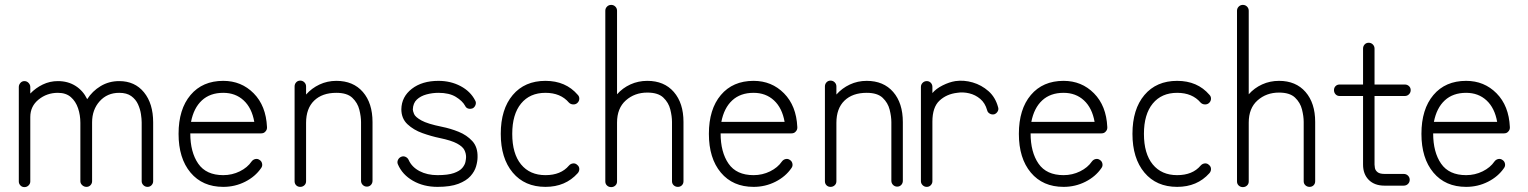

<svg xmlns="http://www.w3.org/2000/svg" viewBox="-20 -752 6257 786"><path d="M80 14Q70 14 63.5 7Q57 0 57 -9V-396Q57 -405 63.5 -412.5Q70 -420 80 -420Q90 -420 97 -412.5Q104 -405 104 -396V-369Q126 -392 155 -406Q184 -420 217 -420Q258 -420 289 -400.5Q320 -381 337 -346Q358 -379 392 -399.5Q426 -420 468 -420Q532 -420 569.5 -374Q607 -328 607 -251V-10Q607 -1 600.5 6Q594 13 584 13Q574 13 567 6Q560 -1 560 -10V-251Q560 -265 557 -285Q554 -305 545 -325Q536 -345 517.5 -358.5Q499 -372 468 -372Q419 -372 388 -337.5Q357 -303 357 -251V-10Q357 -1 350.5 6Q344 13 334 13Q324 13 316.5 6Q309 -1 309 -10V-249Q309 -281 299.5 -309Q290 -337 270 -354.5Q250 -372 217 -372Q172 -372 138 -344.5Q104 -317 104 -273V-9Q104 0 97 7Q90 14 80 14Z M894 13Q809 13 760 -45.5Q711 -104 711 -204Q711 -305 760 -363Q809 -421 894 -421Q968 -421 1018.5 -370Q1069 -319 1073 -232V-229Q1073 -220 1066 -213Q1060 -206 1049 -206H759Q759 -129 791.5 -82Q824 -35 894 -35Q930 -35 961.5 -50.5Q993 -66 1010 -91Q1016 -99 1025.5 -101Q1035 -103 1043 -97Q1051 -92 1053 -82Q1055 -72 1049 -64Q1025 -29 983.5 -8Q942 13 894 13ZM762 -253H1021Q1011 -310 977.5 -341Q944 -372 894 -372Q840 -372 806.5 -341Q773 -310 762 -253Z M1209 13Q1199 13 1192.5 6.5Q1186 0 1186 -10V-398Q1186 -408 1192.5 -415Q1199 -422 1209 -422Q1219 -422 1226 -415Q1233 -408 1233 -398V-365Q1256 -391 1288 -406Q1320 -421 1357 -421Q1426 -421 1465.5 -375.5Q1505 -330 1505 -252V-12Q1505 -2 1498.5 5Q1492 12 1482 12Q1472 12 1465 5Q1458 -2 1458 -12V-252Q1458 -275 1451 -303Q1444 -331 1422.5 -351.5Q1401 -372 1357 -372Q1299 -372 1266 -340Q1233 -308 1233 -249V-10Q1233 0 1226 6.5Q1219 13 1209 13Z M1771 13Q1714 13 1670.5 -12Q1627 -37 1609 -79Q1605 -88 1609 -97Q1613 -106 1622 -110Q1631 -114 1640 -110Q1649 -106 1653 -97Q1666 -68 1697.5 -51.5Q1729 -35 1771 -35Q1814 -35 1838 -43.5Q1862 -52 1872.5 -64.5Q1883 -77 1885.5 -89.5Q1888 -102 1888 -109Q1888 -124 1881 -138Q1874 -152 1851 -164.5Q1828 -177 1780 -187Q1746 -194 1709.5 -207Q1673 -220 1648 -243.5Q1623 -267 1623 -305Q1624 -356 1666 -388.5Q1708 -421 1775 -421Q1825 -421 1865.5 -399.5Q1906 -378 1925 -341Q1930 -333 1927 -323.5Q1924 -314 1916 -309Q1906 -305 1897 -307.5Q1888 -310 1884 -319Q1873 -339 1846 -355.5Q1819 -372 1775 -372Q1750 -372 1726 -365.5Q1702 -359 1686.5 -344.5Q1671 -330 1670 -304Q1670 -298 1675 -285.5Q1680 -273 1705 -259Q1730 -245 1789 -233Q1824 -226 1857.5 -212.5Q1891 -199 1913.5 -174.5Q1936 -150 1935 -109Q1935 -92 1929 -71Q1923 -50 1906 -31Q1889 -12 1856.5 0.5Q1824 13 1771 13Z M2213 13Q2128 13 2079 -45.5Q2030 -104 2030 -204Q2030 -305 2079 -363Q2128 -421 2213 -421Q2296 -421 2345 -364Q2352 -357 2351.5 -347Q2351 -337 2343 -330Q2336 -324 2326 -324.5Q2316 -325 2309 -332Q2275 -372 2213 -372Q2149 -372 2113 -328Q2077 -284 2077 -204Q2077 -123 2113 -79Q2149 -35 2213 -35Q2276 -35 2309 -74Q2316 -82 2326 -83Q2336 -84 2343 -77Q2351 -71 2351.5 -61Q2352 -51 2345 -43Q2295 13 2213 13Z M2482 14Q2472 14 2465 7.5Q2458 1 2458 -9V-708Q2458 -718 2465 -725Q2472 -732 2482 -732Q2492 -732 2499 -725Q2506 -718 2506 -708V-366Q2529 -392 2561 -406.5Q2593 -421 2630 -421Q2699 -421 2738.5 -375.5Q2778 -330 2778 -253V-10Q2778 0 2771.5 6.5Q2765 13 2755 13Q2745 13 2738 6.5Q2731 0 2731 -10V-253Q2731 -276 2724 -304Q2717 -332 2695.5 -352.5Q2674 -373 2630 -373Q2578 -373 2542 -341Q2506 -309 2506 -250V-9Q2506 1 2499 7.5Q2492 14 2482 14Z M3065 13Q2980 13 2931 -45.5Q2882 -104 2882 -204Q2882 -305 2931 -363Q2980 -421 3065 -421Q3139 -421 3189.5 -370Q3240 -319 3244 -232V-229Q3244 -220 3237 -213Q3231 -206 3220 -206H2930Q2930 -129 2962.5 -82Q2995 -35 3065 -35Q3101 -35 3132.5 -50.5Q3164 -66 3181 -91Q3187 -99 3196.5 -101Q3206 -103 3214 -97Q3222 -92 3224 -82Q3226 -72 3220 -64Q3196 -29 3154.5 -8Q3113 13 3065 13ZM2933 -253H3192Q3182 -310 3148.5 -341Q3115 -372 3065 -372Q3011 -372 2977.5 -341Q2944 -310 2933 -253Z M3380 13Q3370 13 3363.5 6.5Q3357 0 3357 -10V-398Q3357 -408 3363.5 -415Q3370 -422 3380 -422Q3390 -422 3397 -415Q3404 -408 3404 -398V-365Q3427 -391 3459 -406Q3491 -421 3528 -421Q3597 -421 3636.5 -375.5Q3676 -330 3676 -252V-12Q3676 -2 3669.5 5Q3663 12 3653 12Q3643 12 3636 5Q3629 -2 3629 -12V-252Q3629 -275 3622 -303Q3615 -331 3593.5 -351.5Q3572 -372 3528 -372Q3470 -372 3437 -340Q3404 -308 3404 -249V-10Q3404 0 3397 6.5Q3390 13 3380 13Z M3774 13Q3764 13 3757 6Q3750 -1 3750 -10V-396Q3750 -406 3757 -413Q3764 -420 3774 -420Q3784 -420 3790.5 -413Q3797 -406 3797 -396V-371Q3812 -389 3839 -402.5Q3866 -416 3891 -420Q3926 -425 3962 -414.5Q3998 -404 4026.5 -379Q4055 -354 4066 -313Q4069 -304 4064 -295.5Q4059 -287 4050 -284Q4040 -282 4031.5 -287Q4023 -292 4021 -301Q4013 -330 3993 -347Q3973 -364 3947.5 -370Q3922 -376 3898 -372Q3855 -367 3826 -340Q3797 -313 3797 -254V-10Q3797 -1 3790.5 6Q3784 13 3774 13Z M4334 13Q4249 13 4200 -45.5Q4151 -104 4151 -204Q4151 -305 4200 -363Q4249 -421 4334 -421Q4408 -421 4458.5 -370Q4509 -319 4513 -232V-229Q4513 -220 4506 -213Q4500 -206 4489 -206H4199Q4199 -129 4231.5 -82Q4264 -35 4334 -35Q4370 -35 4401.5 -50.5Q4433 -66 4450 -91Q4456 -99 4465.5 -101Q4475 -103 4483 -97Q4491 -92 4493 -82Q4495 -72 4489 -64Q4465 -29 4423.5 -8Q4382 13 4334 13ZM4202 -253H4461Q4451 -310 4417.5 -341Q4384 -372 4334 -372Q4280 -372 4246.5 -341Q4213 -310 4202 -253Z M4799 13Q4714 13 4665 -45.5Q4616 -104 4616 -204Q4616 -305 4665 -363Q4714 -421 4799 -421Q4882 -421 4931 -364Q4938 -357 4937.5 -347Q4937 -337 4929 -330Q4922 -324 4912 -324.5Q4902 -325 4895 -332Q4861 -372 4799 -372Q4735 -372 4699 -328Q4663 -284 4663 -204Q4663 -123 4699 -79Q4735 -35 4799 -35Q4862 -35 4895 -74Q4902 -82 4912 -83Q4922 -84 4929 -77Q4937 -71 4937.5 -61Q4938 -51 4931 -43Q4881 13 4799 13Z M5068 14Q5058 14 5051 7.5Q5044 1 5044 -9V-708Q5044 -718 5051 -725Q5058 -732 5068 -732Q5078 -732 5085 -725Q5092 -718 5092 -708V-366Q5115 -392 5147 -406.5Q5179 -421 5216 -421Q5285 -421 5324.5 -375.5Q5364 -330 5364 -253V-10Q5364 0 5357.5 6.5Q5351 13 5341 13Q5331 13 5324 6.5Q5317 0 5317 -10V-253Q5317 -276 5310 -304Q5303 -332 5281.5 -352.5Q5260 -373 5216 -373Q5164 -373 5128 -341Q5092 -309 5092 -250V-9Q5092 1 5085 7.5Q5078 14 5068 14Z M5648 8Q5607 8 5583.5 -15.5Q5560 -39 5560 -78V-359H5464Q5454 -359 5447.5 -366Q5441 -373 5441 -383Q5441 -393 5447.5 -399.5Q5454 -406 5464 -406H5560V-553Q5560 -563 5566.5 -570Q5573 -577 5583 -577Q5593 -577 5600 -570Q5607 -563 5607 -553V-406H5731Q5741 -406 5748 -399.5Q5755 -393 5755 -383Q5755 -373 5748 -366Q5741 -359 5731 -359H5607V-78Q5607 -74 5608.5 -64.5Q5610 -55 5619 -47.5Q5628 -40 5648 -40H5726Q5737 -40 5744 -33Q5751 -26 5751 -16Q5751 -6 5744 1Q5737 8 5726 8Z M5982 13Q5897 13 5848 -45.5Q5799 -104 5799 -204Q5799 -305 5848 -363Q5897 -421 5982 -421Q6056 -421 6106.5 -370Q6157 -319 6161 -232V-229Q6161 -220 6154 -213Q6148 -206 6137 -206H5847Q5847 -129 5879.5 -82Q5912 -35 5982 -35Q6018 -35 6049.5 -50.5Q6081 -66 6098 -91Q6104 -99 6113.5 -101Q6123 -103 6131 -97Q6139 -92 6141 -82Q6143 -72 6137 -64Q6113 -29 6071.5 -8Q6030 13 5982 13ZM5850 -253H6109Q6099 -310 6065.5 -341Q6032 -372 5982 -372Q5928 -372 5894.5 -341Q5861 -310 5850 -253Z"/></svg>

Font: Kurewa Gothic CJK TC Regular
Style: Regular
Weight: 400
Designer: Max Yao
Foundry: Max-Everyday
Version: Version 1.071; ttfautohint (v1.8.3)